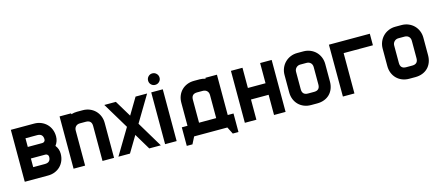

<svg xmlns="http://www.w3.org/2000/svg" viewBox="-58 -1502 5163 2249"><g transform="rotate(-15 2523.5 -377.5)"><path d="M506 -313Q542 -268 542 -210Q542 -164 526.5 -125.5Q511 -87 483 -59Q455 -31 416.5 -15.5Q378 0 332 0H52V-2H50V-630H332Q378 -630 416.5 -614Q455 -598 483 -570Q511 -542 526.5 -503.5Q542 -465 542 -419Q542 -360 506 -313ZM366 -385Q381 -385 391.5 -395Q402 -405 402 -420Q402 -490 332 -490H190V-385ZM332 -140Q402 -140 402 -209Q402 -224 391.5 -234.5Q381 -245 366 -245H190V-140Z M1133 0H993V-424Q993 -494 923 -494H852Q820 -494 801 -475Q782 -456 782 -424V0H642V-634H782V-623Q818 -634 852 -634H923Q968 -634 1006.5 -618Q1045 -602 1073 -574Q1101 -546 1117 -507.5Q1133 -469 1133 -424Z M1326 0H1186L1373 -312L1183 -628H1323L1443 -429L1562 -628H1702L1513 -312L1700 0H1560L1443 -195L1326 0Z M1892 0H1752V-628H1892ZM1752 -770Q1752 -799 1772 -819.5Q1792 -840 1821 -840Q1850 -840 1870.5 -819.5Q1891 -799 1891 -770Q1891 -741 1870.5 -721Q1850 -701 1821 -701Q1792 -701 1772 -721Q1752 -741 1752 -770Z M1992 -140H2061V-419Q2061 -465 2076.5 -503.5Q2092 -542 2120 -570Q2148 -598 2186.5 -613.5Q2225 -629 2271 -629H2339Q2373 -629 2409 -618V-629H2549V-140H2619V85H2550L2507 0H2104L2061 85H1992ZM2409 -419Q2409 -451 2390 -470Q2371 -489 2339 -489H2271Q2201 -489 2201 -419V-140H2409Z M2719 -630H2859V-385H3073V-630H3213V0H3073V-245H2859V0H2719V-630Z M3807 -210Q3807 -163 3792 -124Q3777 -85 3749.5 -57.5Q3722 -30 3683 -15Q3644 0 3597 0H3523Q3477 0 3438.5 -15.5Q3400 -31 3372 -59Q3344 -87 3328.5 -125.5Q3313 -164 3313 -210V-421Q3313 -465 3329 -503.5Q3345 -542 3373.5 -570.5Q3402 -599 3440.5 -615Q3479 -631 3523 -631H3597Q3642 -631 3680.5 -615Q3719 -599 3747 -571Q3775 -543 3791 -504.5Q3807 -466 3807 -421ZM3667 -210V-421Q3667 -453 3648 -472Q3629 -491 3597 -491H3523Q3493 -491 3473 -471Q3453 -451 3453 -421V-210Q3453 -140 3523 -140H3597Q3667 -140 3667 -210Z M4403 -489H4048V0H3908L3907 -629H4403V-489Z M4997 -210Q4997 -163 4982 -124Q4967 -85 4939.5 -57.5Q4912 -30 4873 -15Q4834 0 4787 0H4713Q4667 0 4628.5 -15.5Q4590 -31 4562 -59Q4534 -87 4518.5 -125.5Q4503 -164 4503 -210V-421Q4503 -465 4519 -503.5Q4535 -542 4563.5 -570.5Q4592 -599 4630.5 -615Q4669 -631 4713 -631H4787Q4832 -631 4870.5 -615Q4909 -599 4937 -571Q4965 -543 4981 -504.5Q4997 -466 4997 -421ZM4857 -210V-421Q4857 -453 4838 -472Q4819 -491 4787 -491H4713Q4683 -491 4663 -471Q4643 -451 4643 -421V-210Q4643 -140 4713 -140H4787Q4857 -140 4857 -210Z"/></g></svg>

Font: CAT North
Style: Regular
Weight: 400
Designer: Peter Wiegel
Foundry: Peter Wiegel
Version: Version 1.000